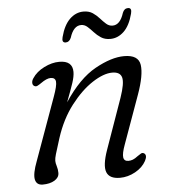

<svg xmlns="http://www.w3.org/2000/svg" viewBox="-49 -695 672 749"><g transform="rotate(-5 286.5 -321.0)"><path d="M89 -377Q82.5 -380.5 82 -389.2Q81.5 -398 88 -407.5Q104 -432 134.5 -447.2Q165 -462.5 194 -462.5Q246 -462.5 246 -418.5Q246 -401 237.8 -376Q229.5 -351 211 -302.5Q269.5 -391 333.8 -426.8Q398 -462.5 448 -462.5Q504 -462.5 509.8 -422.8Q515.5 -383 489 -309L420.5 -118.5Q408 -84.5 410.2 -69.2Q412.5 -54 429.5 -54Q438 -54 446.8 -57.2Q455.5 -60.5 467 -69.5Q475 -75 480.5 -78.2Q486 -81.5 492.5 -78Q505 -70 493.5 -48Q480 -23 451 -7Q422 9 391 9Q349.5 9 339.2 -17.8Q329 -44.5 350 -104L420 -302Q439.5 -358.5 433.2 -380.5Q427 -402.5 396 -402.5Q362.5 -402.5 318.2 -373.8Q274 -345 233.2 -292Q192.5 -239 169 -166.5Q154.5 -121 149.8 -104.8Q145 -88.5 145 -79Q145 -70 149 -57.5Q153 -45 153 -31Q153 -13 134.8 -2Q116.5 9 88.5 9Q64 9 59.2 -13.5Q54.5 -36 73 -84.5L161 -328.5Q176.5 -371 174.8 -386.8Q173 -402.5 155 -402.5Q139.5 -402.5 116.5 -386Q108 -380 101.5 -376.8Q95 -373.5 89 -377ZM400.5 -534Q379 -534 364.2 -543.8Q349.5 -553.5 338.2 -566Q327 -578.5 316 -588.2Q305 -598 291.5 -598Q261.5 -598 247 -552Q240 -535.5 226 -535.5Q209.5 -535.5 215.5 -557.5Q227.5 -603.5 251.2 -626.5Q275 -649.5 305 -649.5Q326.5 -649.5 341 -639.8Q355.5 -630 366.8 -617.2Q378 -604.5 389 -594.8Q400 -585 414 -585Q443.5 -585 458 -631Q464.5 -648 479.5 -648Q495.5 -648 489.5 -625.5Q477.5 -579 453.8 -556.5Q430 -534 400.5 -534Z"/></g></svg>

Font: Fraunces 9pt SuperSoft Light
Style: Italic
Weight: 300
Italic angle: -16°
Version: Version 1.000;[b76b70a41]